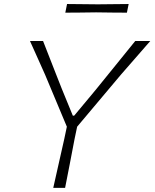

<svg xmlns="http://www.w3.org/2000/svg" viewBox="-20 -912 750 932"><path d="M238.5 0Q252.5 -62.5 265 -117.8Q277.5 -173 292 -237.5L304.5 -297L199 -549Q181.5 -588.5 164.5 -626.2Q147.5 -664 125.5 -713H189Q209 -662 223.5 -624.8Q238 -587.5 251.2 -554Q264.5 -520.5 280 -481L333.5 -350.5H340L445 -476.5Q478.5 -518 506.8 -552.8Q535 -587.5 565.5 -625.2Q596 -663 636.5 -713H709.5Q673 -671 637 -629.8Q601 -588.5 566.5 -549L354.5 -297L342 -237.5Q329 -170 318.5 -115Q308 -60 296 0ZM297 -850.5 305.5 -892.5Q339.5 -892 377 -891.8Q414.5 -891.5 455 -891Q495.5 -891.5 533 -891.8Q570.5 -892 604.5 -892.5L596 -850.5Q562 -850.5 524.5 -851Q487 -851.5 446.5 -852Q406 -851.5 368.5 -851Q331 -850.5 297 -850.5Z"/></svg>

Font: Commissioner Loud ExtraLight
Style: Italic
Weight: 200
Italic angle: -12°
Designer: Kostas Bartsokas
Foundry: Kostas Bartsokas
Version: Version 1.000; ttfautohint (v1.8.3)